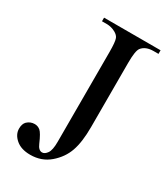

<svg xmlns="http://www.w3.org/2000/svg" viewBox="-171 -741 730 835"><g transform="rotate(30 194.5 -323.5)"><path d="M99.6 -644V-662.1H383.3V-644H359.4Q318.8 -644 300.3 -620.1Q288.6 -604.5 288.6 -544.9V-221.2Q288.6 -146.5 272.2 -100.1Q255.9 -53.7 215.8 -19.3Q175.8 15.1 119.1 15.1Q73.2 15.1 46.9 -7.6Q20.5 -30.3 20.5 -59.6Q20.5 -83.5 32.7 -95.7Q48.8 -110.8 70.3 -110.8Q85.9 -110.8 98.4 -100.6Q110.8 -90.3 129.9 -45.9Q141.1 -19.5 158.7 -19.5Q171.9 -19.5 183.3 -35.6Q194.8 -51.8 194.8 -92.8V-544.9Q194.8 -595.2 188.5 -611.3Q183.6 -623.5 168 -632.3Q147 -644 123.5 -644Z"/></g></svg>

Font: Jameel Khushkhati
Style: Regular
Weight: 400
Version: Version 3.5